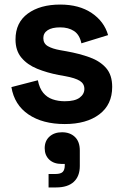

<svg xmlns="http://www.w3.org/2000/svg" viewBox="-20 -530 540 842"><path d="M30 -148 146 -178Q153 -143 169.5 -123Q186 -103 210.5 -94.5Q235 -86 264 -86Q308 -86 329 -101.5Q350 -117 350 -140Q350 -163 330 -175.5Q310 -188 266 -196L238 -201Q186 -211 143 -228.5Q100 -246 74 -277Q48 -308 48 -357Q48 -431 102 -470.5Q156 -510 244 -510Q327 -510 382 -473Q437 -436 454 -376L337 -340Q329 -378 304.5 -394Q280 -410 244 -410Q208 -410 189 -397.5Q170 -385 170 -363Q170 -339 190 -327.5Q210 -316 244 -310L272 -305Q328 -295 373.5 -278.5Q419 -262 445.5 -231.5Q472 -201 472 -149Q472 -71 415.5 -28.5Q359 14 264 14Q167 14 105 -28Q43 -70 30 -148ZM193 292V233H223Q246 233 255 224Q264 215 264 195V189H251Q216 189 196 170Q176 151 176 120Q176 88 197 69Q218 50 252 50Q287 50 308.5 70.5Q330 91 330 130V198Q330 243 303.5 267.5Q277 292 226 292Z"/></svg>

Font: Space Grotesk Frontify
Style: Bold
Weight: 700
Designer: Florian Karsten
Version: Version 2.000